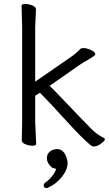

<svg xmlns="http://www.w3.org/2000/svg" viewBox="-20 -727 550 971"><path d="M90 -18 92 -106V-590L89 -697Q89 -707 107 -707Q125 -707 143.5 -699.5Q162 -692 162 -679L158 -590V-314L346 -444Q362 -455 386 -479Q390 -484 402 -484Q414 -484 428 -479Q462 -467 462 -452Q462 -446 429 -427Q396 -408 383 -399L231 -293Q260 -265 298.5 -224Q337 -183 377 -142Q417 -101 448 -69Q478 -42 505 -30Q510 -28 510 -22Q510 -16 500 -8Q476 14 454 14Q447 14 439 8Q394 -29 312.5 -119Q231 -209 182 -258L158 -243V-106L163 0Q163 10 145 10Q127 10 108.5 2.5Q90 -5 90 -18ZM215 224Q201 224 201 210Q201 203 207 198Q226 185 242.5 165Q259 145 264 127Q262 126 252.5 124Q243 122 239 117Q217 96 217 73.5Q217 51 233 39Q249 27 269.5 27Q290 27 304 45Q318 63 322 96Q322 131 293 167.5Q264 204 223 222Q219 224 215 224Z"/></svg>

Font: LXGW WenKai Lite
Style: Regular
Weight: 400
Designer: LXGW / Fontworks Inc.
Foundry: LXGW / Fontworks Inc.
Version: Version 1.511; March 25, 2025